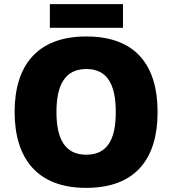

<svg xmlns="http://www.w3.org/2000/svg" viewBox="-20 -902 837 932"><path d="M577 -882H222V-767H577ZM745 -358C745 -580 643 -725 399 -725C158 -725 51 -581 51 -359C51 -136 158 10 398 10C643 10 745 -137 745 -358ZM254 -358C254 -487 294 -567 399 -567C504 -567 542 -487 542 -358C542 -229 504 -151 398 -151C295 -151 254 -229 254 -358Z"/></svg>

Font: Noto Sans Kannada Black
Style: Regular
Weight: 900
Designer: Jelle Bosma - Monotype Design Team
Foundry: Monotype Imaging Inc.
Version: Version 2.005